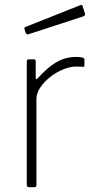

<svg xmlns="http://www.w3.org/2000/svg" viewBox="-20 -776 396 796"><path d="M100 0Q96 0 93.5 -2.5Q91 -5 91 -9V-521Q91 -530 99 -530H120Q128 -530 128 -522V-454Q128 -449 130 -448Q132 -447 136 -451Q166 -484 192 -503.5Q218 -523 243 -531.5Q268 -540 295 -540Q330 -540 330 -530V-504Q330 -499 325 -499Q321 -499 314.5 -499.5Q308 -500 295 -500Q271 -500 242.5 -488.5Q214 -477 189 -457.5Q164 -438 147.5 -414Q131 -390 131 -365V-9Q131 0 122 0H100ZM322 -752 332 -720Q335 -712 325 -708L98 -634Q94 -633 91.5 -634Q89 -635 87 -639L82 -654Q79 -662 85 -664L314 -755Q320 -757 322 -752Z"/></svg>

Font: Libre Franklin Thin
Style: Regular
Weight: 100
Designer: Pablo Impallari, Rodrigo Fuenzalida, Nhung Nguyen
Foundry: Impallari Type
Version: Version 3.000